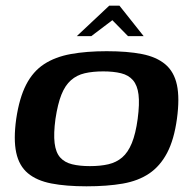

<svg xmlns="http://www.w3.org/2000/svg" viewBox="-20 -648 671 675"><path d="M284 7Q212 7 160.5 -3Q109 -13 78 -39Q47 -65 37 -111.5Q27 -158 37 -230Q48 -304 72 -350.5Q96 -397 135 -422.5Q174 -448 229 -458Q284 -468 355 -468Q428 -468 479 -458Q530 -448 561 -422Q592 -396 602 -349.5Q612 -303 602 -230Q592 -157 567.5 -110.5Q543 -64 504.5 -38Q466 -12 411.5 -2.5Q357 7 284 7ZM296 -64Q333 -64 361 -70.5Q389 -77 409.5 -94.5Q430 -112 443.5 -145Q457 -178 464 -230Q471 -283 467 -315.5Q463 -348 447.5 -366Q432 -384 405.5 -390.5Q379 -397 343 -397Q306 -397 278 -390.5Q250 -384 229.5 -366Q209 -348 196 -315.5Q183 -283 175 -230Q168 -178 172 -145Q176 -112 191.5 -94.5Q207 -77 233.5 -70.5Q260 -64 296 -64ZM250 -521 364 -628H400L485 -521H430L375 -577L301 -521Z"/></svg>

Font: Genos SemiBold
Style: Italic
Weight: 600
Italic angle: -8°
Version: Version 1.010